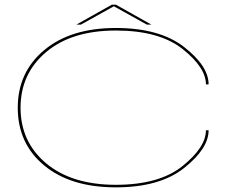

<svg xmlns="http://www.w3.org/2000/svg" viewBox="-20 -802 1048 827"><path d="M479 5Q284.5 5 170.5 -89.2Q56.5 -183.5 56.5 -338Q56.5 -491 170.5 -586.2Q284.5 -681.5 479 -681.5Q667.5 -681.5 773 -599.5Q878.5 -517.5 878.5 -438.5H867Q867 -511 766.5 -590.8Q666 -670.5 479 -670.5Q288.5 -670.5 178.5 -577.5Q68.5 -484.5 68.5 -338Q68.5 -191 178.8 -98.5Q289 -6 479 -6Q666 -6 766.5 -87Q867 -168 867 -241H878.5Q878.5 -162 773.2 -78.5Q668 5 479 5ZM309 -696 462 -782H479L632 -696H612.5L470.5 -775L328.5 -696Z"/></svg>

Font: Anybody UltraExpanded Thin
Style: Regular
Weight: 100
Width: 9
Designer: Tyler Finck
Foundry: Etcetera Type Company
Version: Version 1.010; ttfautohint (v1.8.3) -l 8 -r 50 -G 200 -x 14 